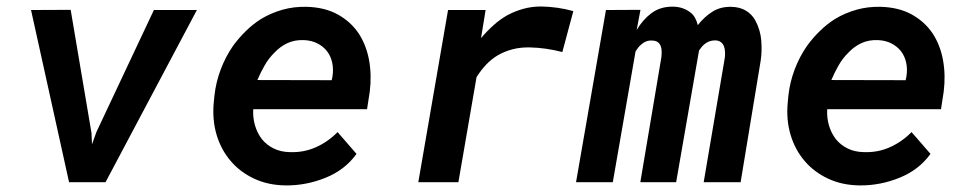

<svg xmlns="http://www.w3.org/2000/svg" viewBox="-20 -559 2975 589"><path d="M191.9 0H303.7L584 -528.3H452.1L275.9 -154.3L262.2 -116.2L260.7 -150.9L196.8 -528.8L75.2 -528.3Z M856.9 9.8Q919.4 10.3 978.8 -13.7Q1038.1 -37.6 1073.7 -86.9L1015.6 -153.8Q986.3 -124 949.2 -107.4Q912.1 -90.8 869.6 -92.3Q841.3 -92.8 819.6 -103.5Q797.9 -114.3 783.7 -131.8Q769.5 -149.9 762.5 -173.6Q755.4 -197.3 756.8 -224.1H1106L1114.3 -277.8Q1120.6 -328.6 1112.1 -375Q1103.5 -421.4 1079.6 -457.5Q1055.2 -493.2 1015.6 -514.9Q976.1 -536.6 920.9 -538.1Q881.8 -539.1 846.4 -529.1Q811 -519 781.2 -501Q756.3 -485.4 734.6 -464.1Q712.9 -442.9 695.3 -418.9Q671.9 -385.3 657 -345.7Q642.1 -306.2 637.7 -264.2L635.7 -244.1Q630.9 -190.9 644.5 -145.3Q658.2 -99.6 687.5 -65.4Q716.3 -31.2 759.5 -11Q802.7 9.3 856.9 9.8ZM912.1 -436Q935.5 -435.1 953.4 -426Q971.2 -417 982.9 -402.3Q994.6 -387.2 999 -367.2Q1003.4 -347.2 1000 -324.7L997.6 -313L769.5 -313.5Q779.3 -336.4 792 -358.6Q804.7 -380.9 822.8 -398.4Q839.8 -416.5 862.1 -426.8Q884.3 -437 912.1 -436Z M1640.1 -539.1Q1611.3 -539.1 1585.7 -532Q1560.1 -524.9 1537.1 -512.7Q1513.7 -499.5 1493.7 -481.4Q1473.6 -463.4 1455.6 -441.9L1459 -462.4L1469.7 -528.3H1354.5L1263.2 0H1386.2L1441.9 -322.3Q1455.6 -344.2 1471.7 -361.1Q1487.8 -377.9 1506.8 -389.2Q1527.8 -401.4 1552 -407.7Q1576.2 -414.1 1604.5 -413.6Q1630.4 -413.1 1655.3 -409.4Q1680.2 -405.8 1705.1 -399.4L1738.8 -524.9Q1714.4 -531.7 1689.9 -535.2Q1665.5 -538.6 1640.1 -539.1Z M1944.8 -528.8 1838.9 -528.3 1747.1 0H1859.9L1929.7 -401.4Q1933.6 -407.7 1938 -413.3Q1942.4 -418.9 1948.2 -423.3Q1954.1 -428.7 1962.2 -431.9Q1970.2 -435.1 1979.5 -434.6Q1991.2 -434.6 1997.6 -429.9Q2003.9 -425.3 2006.8 -418Q2009.8 -410.2 2009.8 -400.9Q2009.8 -391.6 2008.8 -382.8L1944.3 0H2054.2L2124.5 -404.3Q2128.4 -410.2 2132.6 -415Q2136.7 -419.9 2141.6 -423.8Q2147.9 -429.2 2156 -432.1Q2164.1 -435.1 2173.3 -435.1Q2184.6 -435.1 2191.2 -429.9Q2197.8 -424.8 2200.7 -417.5Q2203.6 -409.7 2204.1 -400.4Q2204.6 -391.1 2203.6 -382.3L2138.7 0H2252L2313.5 -372.6Q2317.9 -400.9 2315.4 -433.8Q2313 -466.8 2296.9 -496.6Q2287.1 -514.6 2268.6 -526.1Q2250 -537.6 2222.7 -538.1Q2189.5 -538.6 2164.8 -522.7Q2140.1 -506.8 2120.6 -481.9Q2117.7 -494.1 2112.3 -503.9Q2106.9 -513.7 2099.1 -520Q2087.9 -528.8 2074 -533.7Q2060.1 -538.6 2043 -538.6Q2004.9 -538.6 1978 -518.3Q1951.2 -498 1933.1 -466.8Z M2617.7 9.8Q2680.2 10.3 2739.5 -13.7Q2798.8 -37.6 2834.5 -86.9L2776.4 -153.8Q2747.1 -124 2710 -107.4Q2672.9 -90.8 2630.4 -92.3Q2602.1 -92.8 2580.3 -103.5Q2558.6 -114.3 2544.4 -131.8Q2530.3 -149.9 2523.2 -173.6Q2516.1 -197.3 2517.6 -224.1H2866.7L2875 -277.8Q2881.3 -328.6 2872.8 -375Q2864.3 -421.4 2840.3 -457.5Q2815.9 -493.2 2776.4 -514.9Q2736.8 -536.6 2681.6 -538.1Q2642.6 -539.1 2607.2 -529.1Q2571.8 -519 2542 -501Q2517.1 -485.4 2495.4 -464.1Q2473.6 -442.9 2456.1 -418.9Q2432.6 -385.3 2417.7 -345.7Q2402.8 -306.2 2398.4 -264.2L2396.5 -244.1Q2391.6 -190.9 2405.3 -145.3Q2418.9 -99.6 2448.2 -65.4Q2477.1 -31.2 2520.3 -11Q2563.5 9.3 2617.7 9.8ZM2672.9 -436Q2696.3 -435.1 2714.1 -426Q2731.9 -417 2743.7 -402.3Q2755.4 -387.2 2759.8 -367.2Q2764.2 -347.2 2760.7 -324.7L2758.3 -313L2530.3 -313.5Q2540 -336.4 2552.7 -358.6Q2565.4 -380.9 2583.5 -398.4Q2600.6 -416.5 2622.8 -426.8Q2645 -437 2672.9 -436Z"/></svg>

Font: Roboto Mono SemiBold
Style: Italic
Weight: 600
Italic angle: -10°
Monospace: yes
Designer: Google
Version: Version 3.000